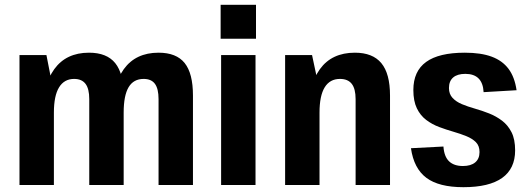

<svg xmlns="http://www.w3.org/2000/svg" viewBox="-20 -769 2195 798"><path d="M639 -357Q639 -400 624 -420.5Q609 -441 577 -441Q535 -441 514.5 -406.5Q494 -372 494 -301L445 -230V-279Q445 -413 494.5 -481.5Q544 -550 639 -550Q713 -550 747.5 -507Q782 -464 782 -372V0H639ZM61 -540H173L204 -382V0H61ZM351 -357Q351 -400 335.5 -420.5Q320 -441 288 -441Q247 -441 225.5 -406Q204 -371 204 -301L156 -230V-279Q156 -413 205.5 -481.5Q255 -550 350 -550Q424 -550 459 -506.5Q494 -463 494 -372V0H351Z M1042 -540V0H899V-540ZM1044 -749V-608H897V-749Z M1458 -357Q1458 -400 1442 -420.5Q1426 -441 1393 -441Q1351 -441 1329.5 -406Q1308 -371 1308 -301L1260 -230V-279Q1260 -413 1309.5 -481.5Q1359 -550 1455 -550Q1529 -550 1565 -506.5Q1601 -463 1601 -372V0H1458ZM1165 -540H1277L1308 -394V0H1165Z M1906 9Q1804 9 1752 -30Q1700 -69 1688 -153L1823 -160Q1826 -118 1846.5 -98.5Q1867 -79 1904 -79Q1937 -79 1955 -94Q1973 -109 1973 -137Q1973 -163 1958 -178Q1943 -193 1918.5 -203Q1894 -213 1864.5 -221.5Q1835 -230 1805.5 -241Q1776 -252 1751.5 -270.5Q1727 -289 1712.5 -319Q1698 -349 1698 -395Q1698 -473 1751 -511.5Q1804 -550 1912 -550Q1979 -550 2023.5 -533.5Q2068 -517 2093.5 -483Q2119 -449 2127 -394L1990 -386Q1988 -424 1969 -443Q1950 -462 1914 -462Q1881 -462 1863.5 -447Q1846 -432 1846 -403Q1846 -378 1861 -362Q1876 -346 1900 -336Q1924 -326 1954 -317.5Q1984 -309 2013 -297.5Q2042 -286 2066.5 -267.5Q2091 -249 2106 -219.5Q2121 -190 2121 -144Q2121 -68 2067 -29.5Q2013 9 1906 9Z"/></svg>

Font: Pathway Extreme Condensed
Style: Bold
Weight: 700
Width: 3
Version: Version 1.001;gftools[0.9.26]